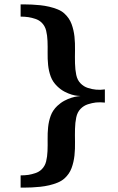

<svg xmlns="http://www.w3.org/2000/svg" viewBox="-20 -726 535 868"><path d="M454.1 -262.2Q433.1 -264.6 413.6 -262.7Q396.5 -260.7 377.4 -254.6Q358.4 -248.5 344.2 -233.9Q329.6 -218.8 324.7 -195.3Q319.8 -171.9 319.1 -143.6Q318.4 -115.2 319.1 -84.2Q319.8 -53.2 316.7 -23.2Q313.5 6.8 303.5 33.9Q293.5 61 271 81.1Q258.3 92.3 240.5 99.6Q222.7 106.9 202.6 111.6Q182.6 116.2 162.1 118.4Q141.6 120.6 123.8 121.3Q106 122.1 92.3 122.1H73.2V66.9Q91.3 66.9 108.9 64.5Q124 62 140.1 56.6Q156.2 51.3 168 40Q183.1 25.4 188.5 3.9Q193.8 -17.6 194.8 -43Q195.8 -68.4 195.3 -95.9Q194.8 -123.5 197.5 -150.6Q200.2 -177.7 209.2 -202.6Q218.3 -227.5 238.8 -247.1Q254.4 -261.7 271 -270.5Q287.6 -279.3 302.5 -283.9Q317.4 -288.6 328.6 -290Q339.8 -291.5 344.2 -292Q340.8 -292 329.8 -293Q318.8 -293.9 304 -298.3Q289.1 -302.7 272 -311.5Q254.9 -320.3 238.8 -335.9Q218.3 -355.5 209.2 -380.4Q200.2 -405.3 197.5 -432.4Q194.8 -459.5 195.3 -487.3Q195.8 -515.1 194.8 -540.8Q193.8 -566.4 188.5 -587.9Q183.1 -609.4 168 -624Q156.2 -635.3 140.1 -640.6Q124 -646 108.9 -648.4Q91.3 -650.9 73.2 -650.9V-706.1H92.3Q106 -706.1 123.8 -705.3Q141.6 -704.6 162.1 -702.4Q182.6 -700.2 202.6 -695.6Q222.7 -690.9 240.7 -683.6Q258.8 -676.3 271 -665Q293.5 -644.5 303.5 -617.4Q313.5 -590.3 316.7 -560.3Q319.8 -530.3 319.1 -499Q318.4 -467.8 319.1 -439.5Q319.8 -411.1 324.7 -387.5Q329.6 -363.8 344.2 -349.1Q358.4 -334.5 377.4 -328.4Q396.5 -322.3 413.6 -320.8Q433.1 -318.8 454.1 -321.8Z"/></svg>

Font: Charis SIL Phon
Style: Bold
Weight: 700
Foundry: SIL International
Version: Version 5.000